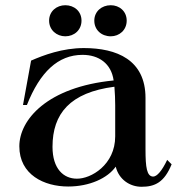

<svg xmlns="http://www.w3.org/2000/svg" viewBox="-20 -699 693 735"><path d="M241 15C323 15 392 -17 423 -61C435 -12 477 16 522 16C573 16 609 -1 637 -70L620 -87C600 -45 581 -23 566 -23C542 -24 537 -58 537 -127V-324C537 -470 427 -515 301 -515C219 -515 147 -488 99 -467L68 -297H83C133 -423 202 -489 296 -489C358 -489 406 -456 415 -391C160 -366 54 -240 54 -139C54 -30 149 15 241 15ZM274 -15C224 -15 181 -52 181 -137C181 -264 248 -345 418 -367C420 -347 421 -313 421 -296V-177C421 -68 328 -14 274 -15ZM230 -560C264 -560 292 -584 292 -620C292 -656 264 -679 230 -679C197 -679 168 -656 168 -620C168 -584 197 -560 230 -560ZM404 -560C437 -560 465 -584 465 -620C465 -656 437 -679 404 -679C369 -679 341 -655 341 -620C341 -584 369 -560 404 -560Z"/></svg>

Font: Sprat Medium
Style: Regular
Weight: 500
Designer: Ethan Nakache
Foundry: Collletttivo
Version: Version 2.000;Glyphs 3.2 (3217)